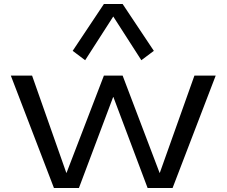

<svg xmlns="http://www.w3.org/2000/svg" viewBox="-20 -941 1134 961"><path d="M34.2 -562.5H140.6L312 -75.7H313L500 -562.5H593.8L778.8 -75.7H779.8L953.1 -562.5H1059.6L843.8 0H718.8L547.4 -455.6H546.4L375 0H250ZM343.8 -686.5 500 -920.9H593.8L750 -686.5L687.5 -639.6L546.9 -858.4L406.2 -639.6Z"/></svg>

Font: Michroma+
Style: Regular
Weight: 400
Designer: beogot
Foundry: beogot
Version: Version